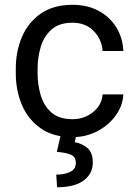

<svg xmlns="http://www.w3.org/2000/svg" viewBox="-20 -558 563 795"><path d="M280.3 -64.5Q328.6 -64.5 365 -93.5Q401.4 -122.6 404.8 -167H490.7Q488.3 -120.1 459.2 -79.8Q430.2 -39.6 383.3 -14.9Q336.4 9.8 280.3 9.8Q200.7 9.8 148.7 -26.6Q96.7 -63 71 -123Q45.4 -183.1 45.4 -253.9V-274.4Q45.4 -345.2 71 -405.3Q96.7 -465.3 148.9 -501.7Q201.2 -538.1 280.3 -538.1Q342.3 -538.1 388.7 -512.9Q435.1 -487.8 461.7 -444.6Q488.3 -401.4 490.7 -346.7H404.8Q401.4 -395.5 367.9 -429.7Q334.5 -463.9 280.3 -463.9Q224.6 -463.9 193.1 -435.5Q161.6 -407.2 148.7 -363.8Q135.7 -320.3 135.7 -274.4V-253.9Q135.7 -207.5 148.4 -164.1Q161.1 -120.6 192.6 -92.5Q224.1 -64.5 280.3 -64.5ZM230.5 4.9H295.4L289.6 30.8Q317.9 35.6 341.1 54.2Q364.3 72.8 364.3 115.2Q364.3 161.1 326.7 189.2Q289.1 217.3 216.3 217.3L212.9 165Q246.6 165 270.3 153.8Q293.9 142.6 293.9 116.7Q293.9 92.3 275.1 83.3Q256.3 74.2 215.3 70.8Z"/></svg>

Font: Vazirmatn RD FD
Style: Regular
Weight: 400
Designer: Saber Rastikerdar
Foundry: Saber Rastikerdar
Version: Version 33.003